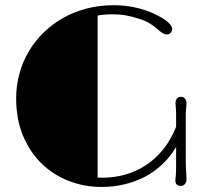

<svg xmlns="http://www.w3.org/2000/svg" viewBox="-20 -720 831 749"><path d="M43 -336.4Q43 -385.3 55.4 -431.4Q67.9 -477.5 91.3 -517.8Q114.7 -558.1 148.7 -591.6Q182.6 -625 224.9 -649.2Q267.1 -673.3 317.4 -686.5Q367.7 -699.7 424.3 -699.7Q466.3 -699.7 505.9 -691.2Q545.4 -682.6 576.2 -668.5Q617.7 -649.9 634.8 -634Q651.9 -618.2 651.9 -608.4Q651.9 -599.1 646 -592.3Q640.1 -585.4 630.9 -585.4Q619.1 -585.4 603.5 -598.6Q593.3 -608.4 574.7 -621.6Q556.2 -634.8 533.7 -643.1Q511.7 -650.4 494.6 -654.8Q477.5 -659.2 463.6 -661.1Q449.7 -663.1 438.7 -663.6Q427.7 -664.1 417.5 -664.1Q385.3 -664.1 360.8 -659.2V-27.3Q366.2 -26.9 371.6 -26.9Q377 -26.9 381.3 -26.9Q424.8 -26.9 467.5 -38.6Q510.3 -50.3 547.9 -74.7Q585.4 -99.1 616.2 -136.7Q647 -174.3 667 -225.6V-272.5Q667 -280.3 666.7 -286.4Q666.5 -292.5 666 -297.9Q664.6 -309.6 664.6 -316.4Q664.6 -327.6 669.7 -335Q674.8 -342.3 685.1 -342.3Q695.8 -342.3 701.7 -335.2Q707.5 -328.1 707.5 -317.9Q707.5 -311 707 -305.4Q706.5 -299.8 705.6 -293Q704.6 -286.1 704.6 -277.6Q704.6 -269 704.6 -256.3V-95.7Q704.6 -85.4 704.8 -76.2Q705.1 -66.9 705.6 -60.1Q706.5 -45.9 707 -37.1Q707.5 -28.3 707.5 -20Q707.5 -8.3 700.9 -1.5Q694.3 5.4 685.5 5.4Q664.1 5.4 664.1 -17.1Q664.1 -19.5 664.6 -24.4Q665 -29.3 666 -35.6Q666 -38.1 666.3 -43.5Q666.5 -48.8 666.7 -55.4Q667 -62 667 -69.3Q667 -76.7 667 -82.5V-146.5Q643.6 -107.4 612.3 -78.1Q581.1 -48.8 543.5 -29.5Q505.9 -10.3 463.6 -0.5Q421.4 9.3 376 9.3Q308.6 9.3 248.3 -14.2Q188 -37.6 142.3 -82Q96.7 -126.5 69.8 -190.7Q43 -254.9 43 -336.4Z"/></svg>

Font: Limelight
Style: Regular
Weight: 400
Designer: Nicole Fally with help from Eben Sorkin
Foundry: Nicole Fally with help from Eben Sorkin
Version: Version 1.002